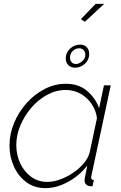

<svg xmlns="http://www.w3.org/2000/svg" viewBox="-20 -960 625 990"><path d="M214 10Q157 10 115.5 -21Q74 -52 51.5 -102Q29 -152 29 -209Q29 -270 53 -327Q77 -384 118 -429.5Q159 -475 211 -501.5Q263 -528 319 -528Q387 -528 430 -490.5Q473 -453 491 -402L516 -520H551L452 -57Q450 -50 450 -45Q450 -32 464 -32L457 0Q453 0 449.5 0.5Q446 1 443 0Q416 -5 416 -31Q416 -35 417 -40.5Q418 -46 421 -60.5Q424 -75 430 -106Q389 -54 330.5 -22Q272 10 214 10ZM224 -22Q254 -22 288 -34Q322 -46 354 -67Q386 -88 409.5 -115Q433 -142 442 -172L480 -351Q475 -390 453 -423Q431 -456 396.5 -476Q362 -496 319 -496Q269 -496 223 -471Q177 -446 141.5 -404.5Q106 -363 85 -313Q64 -263 64 -212Q64 -161 84.5 -117.5Q105 -74 141 -48Q177 -22 224 -22ZM319 -659Q319 -689 341.5 -709.5Q364 -730 393 -730Q415 -730 427.5 -716.5Q440 -703 440 -682Q440 -652 418 -631.5Q396 -611 367 -611Q345 -611 332 -624.5Q319 -638 319 -659ZM388 -711Q370 -711 355.5 -697.5Q341 -684 341 -663Q341 -649 349 -639.5Q357 -630 372 -630Q387 -630 403.5 -644Q420 -658 420 -678Q420 -693 411 -702Q402 -711 388 -711ZM418 -848 397 -861 473 -940H517Z"/></svg>

Font: Raleway ExtraLight
Style: Italic
Weight: 200
Italic angle: -12°
Designer: Matt McInerney, Pablo Impallari, Rodrigo Fuenzalida
Foundry: Matt McInerney, Pablo Impallari, Rodrigo Fuenzalida
Version: Version 4.026